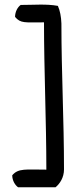

<svg xmlns="http://www.w3.org/2000/svg" viewBox="-20 -679 320 816"><path d="M252 41C252 76 234 102 216 117H57C44 108 32 88 32 66C58 35 91 42 177 42C177 -161 167 -383 167 -584C85 -584 68 -579 44 -607C44 -629 55 -649 68 -658C125 -658 177 -663 226 -654C235 -634 240 -608 241 -579C241 -369 252 -170 252 41Z"/></svg>

Font: Snowfall
Style: Rev
Weight: 400
Designer: Jasper
Foundry: Cannot Into Space Fonts
Version: Version 0.9